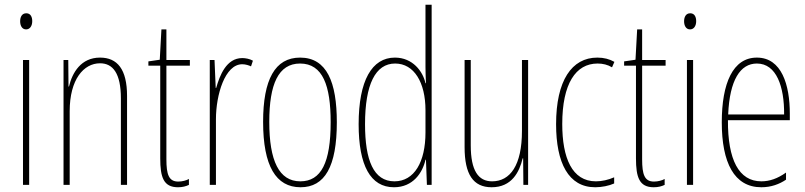

<svg xmlns="http://www.w3.org/2000/svg" viewBox="-20 -780 3398 810"><path d="M91 -724C71 -724 65 -706 65 -690C65 -672 73 -656 90 -656C106 -656 116 -670 116 -691C116 -707 110 -724 91 -724ZM103 -527H77V0H103Z M402 -537C322 -537 285 -474 271 -415H269L268 -527H248V0H274V-311C274 -445 333 -513 402 -513C456 -513 490 -471 490 -365V0H516V-375C516 -488 475 -537 402 -537Z M732 -14C692 -14 682 -44 682 -108V-503H781V-527H682V-656H661L654 -528L606 -521V-503H656V-112C656 -32 670 10 731 10C750 10 764 6 777 0V-25C767 -19 749 -14 732 -14Z M1002 -535C935 -535 907 -462 892 -409H890L885 -527H865V0H891V-277C891 -380 929 -509 1002 -509C1016 -509 1031 -504 1039 -500L1047 -524C1033 -532 1015 -535 1002 -535Z M1401 -264C1401 -433 1359 -537 1246 -537C1140 -537 1090 -444 1090 -266C1090 -80 1144 10 1248 10C1350 10 1401 -77 1401 -264ZM1116 -266C1116 -424 1154 -512 1246 -512C1342 -512 1375 -418 1375 -265C1375 -94 1335 -15 1247 -15C1157 -15 1116 -102 1116 -266Z M1642 10C1723 10 1763 -52 1775 -106H1777L1781 0H1801V-760H1775V-497C1775 -475 1776 -454 1777 -429H1775C1764 -479 1721 -537 1646 -537C1549 -537 1493 -440 1493 -256C1493 -82 1543 10 1642 10ZM1644 -15C1556 -15 1520 -104 1520 -256C1520 -424 1564 -512 1647 -512C1727 -512 1775 -432 1775 -315V-221C1775 -97 1728 -15 1644 -15Z M2208 -527H2182V-228C2182 -82 2132 -15 2056 -15C1998 -15 1966 -60 1966 -167V-527H1940V-159C1940 -45 1976 10 2054 10C2139 10 2171 -54 2185 -112H2187L2188 0H2208Z M2491 10C2518 10 2549 4 2571 -6V-32C2546 -21 2519 -15 2494 -15C2393 -15 2352 -114 2352 -257C2352 -427 2409 -512 2501 -512C2523 -512 2544 -507 2562 -496L2572 -519C2551 -531 2527 -537 2500 -537C2392 -537 2326 -440 2326 -256C2326 -93 2378 10 2491 10Z M2739 -14C2699 -14 2689 -44 2689 -108V-503H2788V-527H2689V-656H2668L2661 -528L2613 -521V-503H2663V-112C2663 -32 2677 10 2738 10C2757 10 2771 6 2784 0V-25C2774 -19 2756 -14 2739 -14Z M2892 -724C2872 -724 2866 -706 2866 -690C2866 -672 2874 -656 2891 -656C2907 -656 2917 -670 2917 -691C2917 -707 2911 -724 2892 -724ZM2904 -527H2878V0H2904Z M3173 -537C3072 -537 3025 -429 3025 -264C3025 -94 3077 10 3192 10C3233 10 3268 -3 3296 -22V-52C3261 -27 3227 -15 3192 -15C3097 -15 3050 -106 3051 -273H3312V-301C3312 -421 3278 -537 3173 -537ZM3173 -512C3256 -512 3289 -414 3288 -297H3052C3058 -442 3103 -512 3173 -512Z"/></svg>

Font: Noto Sans Arabic UI XCn Th
Style: Regular
Weight: 100
Width: 2
Designer: Monotype Design Team, Nadine Chahine and Nizar Qandah
Foundry: Monotype Imaging Inc.
Version: Version 2.010